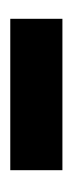

<svg xmlns="http://www.w3.org/2000/svg" viewBox="99 -836 144 383"><g transform="rotate(-90 171.5 -644.0)"><path d="M24 -592V-696H326V-592Z"/></g></svg>

Font: Cairo Play ExtraBold
Style: Regular
Weight: 800
Version: Version 3.119